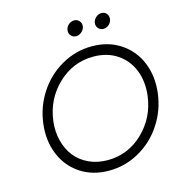

<svg xmlns="http://www.w3.org/2000/svg" viewBox="-134 -1060 1105 1186"><g transform="rotate(-15 419.0 -466.5)"><path d="M436 -845Q416 -845 403 -859.5Q390 -874 393 -894Q394 -907 402 -918.5Q410 -930 422.5 -936.5Q435 -943 448 -943Q467 -943 480 -928.5Q493 -914 490.5 -894Q488 -874 471.5 -859.5Q455 -845 436 -845ZM611 -845Q591 -845 578 -859.5Q565 -874 567.5 -894Q570 -914 586.5 -928.5Q603 -943 623 -943Q636 -943 646 -936.5Q656 -930 661 -918.5Q666 -907 664.5 -894Q663 -881 655 -869.5Q647 -858 635.5 -851.5Q624 -845 611 -845ZM418 10Q313 10 235.5 -41.5Q158 -93 122 -181Q86 -269 99 -375Q112 -481 169.5 -569Q227 -657 317.5 -708.5Q408 -760 512 -760Q616 -760 694 -708.5Q772 -657 808 -569Q844 -481 831 -375Q818 -269 760.5 -181Q703 -93 612.5 -41.5Q522 10 418 10ZM426 -55Q557 -55 653 -147.5Q749 -240 766 -375Q777 -464 748.5 -537Q720 -610 656 -653Q592 -696 504 -696Q373 -696 276.5 -603.5Q180 -511 163 -375Q155 -309 170 -250Q185 -191 219 -148Q253 -105 306.5 -80Q360 -55 426 -55Z"/></g></svg>

Font: Orkney Light
Style: LightItalic
Weight: 300
Designer: Samuel Oakes and Alfredo Marco Pradil
Foundry: Alfredo Marco Pradil
Version: 1.0; ttfautohint (v1.5)